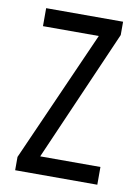

<svg xmlns="http://www.w3.org/2000/svg" viewBox="-74 -674 524 725"><g transform="rotate(10 187.5 -311.5)"><path d="M35 0V-51L258 -554H44V-623H339V-572L119 -68H350V0Z"/></g></svg>

Font: Inconsolata Condensed Medium
Style: Regular
Weight: 500
Width: 3
Monospace: yes
Designer: Raph Levien, Cyreal, Brenton Simpson
Foundry: Raph Levien, Cyreal, Google
Version: Version 3.100; ttfautohint (v1.8.4.7-5d5b)